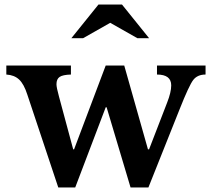

<svg xmlns="http://www.w3.org/2000/svg" viewBox="-20 -820 931 850"><path d="M448 -345 313 10H238L101 -401Q86 -448 64.5 -468Q43 -488 8 -490V-530H294V-490Q258 -489 244 -479.5Q230 -470 230 -447Q230 -433 241 -393L304 -159H308L448 -530H530L635 -159H640L720 -366Q738 -412 738 -442Q738 -490 675 -490V-530H890V-490Q854 -490 835.5 -466Q817 -442 775 -336L637 10H558L452 -345ZM416 -800H520L640 -651H588L468 -719L348 -651H296Z"/></svg>

Font: Libre Baskerville
Style: Bold
Weight: 700
Designer: Pablo Impallari, Rodrigo Fuenzalida
Foundry: Pablo Impallari, Rodrigo Fuenzalida
Version: Version 1.000